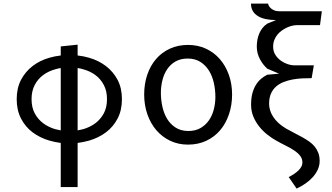

<svg xmlns="http://www.w3.org/2000/svg" viewBox="-20 -814 1890 1092"><path d="M421.5 -560V-498.5Q454.5 -495 487 -485.5Q541 -470 582.5 -438.2Q624 -406.5 648.8 -359.8Q673.5 -313 673.5 -250Q673.5 -187 648.8 -139.8Q624 -92.5 582.8 -61.5Q541.5 -30.5 487.5 -14.5Q455 -5.5 421.5 -1V250H325.5V-1Q292 -5.5 260.5 -14.5Q206.5 -30.5 165.2 -61.5Q124 -92.5 99.5 -139.8Q75 -187 75 -250Q75 -313 99.5 -359.8Q124 -406.5 165.2 -438.2Q206.5 -470 260.5 -485.5Q292 -494.5 325.5 -498.5V-550ZM453 -420Q437 -425 421.5 -427V-72.5Q436.5 -75 452 -79Q490.5 -90 521 -112.2Q551.5 -134.5 570 -168.5Q588.5 -202.5 588.5 -250Q588.5 -297 570.2 -331.2Q552 -365.5 522 -387.5Q492 -409.5 453 -420ZM295.5 -79Q310 -75.5 325.5 -72.5V-427Q309.5 -424.5 294.5 -420Q256 -409.5 226 -387.5Q196 -365.5 177.8 -331.2Q159.5 -297 159.5 -250Q159.5 -202.5 178 -168.5Q196.5 -134.5 226.8 -112.2Q257 -90 295.5 -79Z M1049.5 8.5Q994 8.5 948.2 -13.2Q902.5 -35 869.5 -73.2Q836.5 -111.5 818.2 -163.8Q800 -216 800 -276.5Q800 -337 817.5 -388.8Q835 -440.5 867.5 -478.2Q900 -516 946.2 -537.2Q992.5 -558.5 1049.5 -558.5Q1105 -558.5 1151 -537.2Q1197 -516 1230 -478.2Q1263 -440.5 1281.5 -388.8Q1300 -337 1300 -276.5Q1300 -216 1282.2 -163.8Q1264.5 -111.5 1232 -73.2Q1199.5 -35 1153 -13.2Q1106.5 8.5 1049.5 8.5ZM1205 -263Q1205 -303.5 1196.2 -342.5Q1187.5 -381.5 1168.5 -412.2Q1149.5 -443 1119.5 -462Q1089.5 -481 1047.5 -481Q1007.5 -481 978.5 -464.5Q949.5 -448 931 -420.5Q912.5 -393 903.8 -358Q895 -323 895 -286Q895 -245.5 903.8 -206.5Q912.5 -167.5 931.2 -137Q950 -106.5 979.8 -87.8Q1009.5 -69 1051.5 -69Q1091 -69 1120 -85.5Q1149 -102 1168 -129.2Q1187 -156.5 1196 -191.5Q1205 -226.5 1205 -263Z M1550 -15Q1526.5 -28 1501.5 -47.5Q1476.5 -67 1455.8 -92.5Q1435 -118 1421.5 -149.5Q1408 -181 1408 -218.5Q1408 -255 1415.2 -282.5Q1422.5 -310 1435.2 -330.8Q1448 -351.5 1464.5 -365.5Q1481 -379.5 1500 -389L1567 -395L1500 -423.5Q1488 -434.5 1477.2 -448.2Q1466.5 -462 1458.2 -477.8Q1450 -493.5 1445.2 -511.2Q1440.5 -529 1440.5 -548.5Q1440.5 -568 1443.8 -586.8Q1447 -605.5 1454 -622.2Q1461 -639 1472.2 -653.8Q1483.5 -668.5 1500 -679.5L1550 -700Q1518 -700 1491.8 -705.5Q1465.5 -711 1446.8 -722.5Q1428 -734 1417.8 -751.5Q1407.5 -769 1407.5 -793.5H1505Q1505 -790 1508.2 -782.8Q1511.5 -775.5 1519 -768.2Q1526.5 -761 1538.8 -755.5Q1551 -750 1569 -750H1810.5L1800 -671H1668.5Q1657 -671 1642.5 -667.8Q1628 -664.5 1613 -657.8Q1598 -651 1583.8 -641Q1569.5 -631 1558.2 -617.5Q1547 -604 1540.2 -586.8Q1533.5 -569.5 1533.5 -548.5Q1533.5 -521 1546.8 -501Q1560 -481 1578.8 -468Q1597.5 -455 1617.2 -448.8Q1637 -442.5 1650.5 -442.5H1765L1752.5 -369.5Q1727 -369.5 1699.2 -368.2Q1671.5 -367 1644.5 -362Q1617.5 -357 1593.2 -347.5Q1569 -338 1550.5 -322Q1532 -306 1521.2 -281.8Q1510.5 -257.5 1510.5 -223.5Q1510.5 -206 1516 -187.2Q1521.5 -168.5 1533.5 -150Q1545.5 -131.5 1564 -114.2Q1582.5 -97 1608.5 -82Q1632 -68.5 1655.5 -56.8Q1679 -45 1700 -33.2Q1721 -21.5 1739 -8.8Q1757 4 1770 20Q1783 36 1790.5 55.8Q1798 75.5 1798 101.5Q1798 126.5 1787.8 149.5Q1777.5 172.5 1759.8 192.5Q1742 212.5 1718.2 229.2Q1694.5 246 1667 258.5L1622 193Q1638 185 1652.2 175.5Q1666.5 166 1677 155.8Q1687.5 145.5 1693.8 134.2Q1700 123 1700 111Q1700 88.5 1687 72Q1674 55.5 1653 41.5Q1632 27.5 1605 14.2Q1578 1 1550 -15Z"/></svg>

Font: B612
Style: Regular
Weight: 400
Designer: Nicolas Chauveau, Thomas Paillot, Jonathan Favre-Lamarine, Jean-Luc Vinot
Foundry: AIRBUS
Version: Version 1.008